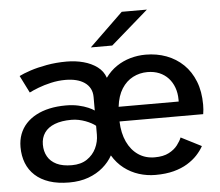

<svg xmlns="http://www.w3.org/2000/svg" viewBox="-51 -763 953 832"><g transform="rotate(-5 425.0 -347.5)"><path d="M217.6 11Q168 11 131 -1.3Q94.1 -13.6 69.4 -36.3Q44.6 -59 32.3 -90.4Q20 -121.9 20 -159.9Q20 -190.5 29.6 -216Q39.2 -241.4 57.5 -261.3Q75.8 -281.1 101.7 -294.9Q127.6 -308.7 160.1 -315.8Q192.7 -322.9 231 -322.9Q261.6 -322.9 286.1 -317.3Q310.5 -311.8 327.9 -304.2Q345.3 -296.6 354.4 -290V-348.6Q354.4 -369.9 345.9 -385.8Q337.4 -401.7 321.9 -412.3Q306.4 -422.9 285.5 -428.1Q264.5 -433.3 239.3 -433.3Q206.8 -433.3 176.1 -426.2Q145.4 -419.2 120.5 -409.6Q95.6 -400 80.7 -392.3L43.1 -467.3Q60.9 -476.4 92.2 -486.9Q123.6 -497.3 164.4 -504.6Q205.2 -512 251.4 -512Q289.6 -512 324 -502.8Q358.4 -493.6 383.8 -474.8Q409.1 -456 418.9 -426.8Q439.8 -455.9 467.8 -474.8Q495.7 -493.6 528.1 -502.8Q560.5 -512 594.6 -512Q643.1 -512 684.9 -496.4Q726.7 -480.7 758.1 -450.5Q789.4 -420.2 806.9 -376Q824.4 -331.9 824.4 -274.5Q824.4 -265.2 823.6 -253.5Q822.8 -241.9 821.1 -233.4H457.1Q458.8 -182.3 476.4 -144.5Q494.1 -106.7 524.7 -86Q555.3 -65.3 595.8 -65.3Q633.6 -65.3 657.6 -78Q681.7 -90.6 695.3 -108.5Q708.9 -126.3 714.6 -141.3L803.4 -96.1Q792.6 -76.4 775 -57.4Q757.4 -38.5 732 -22.9Q706.5 -7.3 672.1 1.9Q637.7 11 592.8 11Q555.6 11 520.8 0Q485.9 -11 456.6 -33.5Q427.4 -55.9 407 -90.1Q391.3 -61.6 364.6 -38.8Q338 -15.9 301.1 -2.4Q264.2 11 217.6 11ZM235.1 -62.6Q274.6 -62.6 301.1 -80.3Q327.6 -98.1 341 -126.1Q354.4 -154.1 354.4 -185V-223.6Q347.1 -229.6 335.9 -235.8Q324.6 -241.9 310.9 -247.1Q297.1 -252.2 281.7 -255.5Q266.4 -258.7 250 -258.7Q206.5 -258.7 177 -247.1Q147.4 -235.6 132.4 -213.9Q117.4 -192.2 117.4 -162.4Q117.4 -132.8 130.2 -110.4Q142.9 -87.9 168.9 -75.2Q194.9 -62.6 235.1 -62.6ZM458.8 -297.1H720.1V-305.1Q720.1 -333.9 711.4 -357.8Q702.7 -381.8 686.5 -399.4Q670.3 -417 647.4 -426.6Q624.6 -436.1 595.9 -436.1Q562.1 -436.1 532.8 -421Q503.5 -405.9 484 -375.2Q464.4 -344.4 458.8 -297.1ZM454.4 -563.9H361.1L508.1 -706H617.5Z"/></g></svg>

Font: Trispace Thin
Style: Regular
Weight: 100
Designer: Tyler Finck
Foundry: Etcetera Type Company
Version: Version 1.210